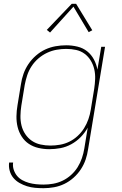

<svg xmlns="http://www.w3.org/2000/svg" viewBox="-20 -776 640 1009"><path d="M209 213Q186 213 164 211Q142 209 121.5 202.5Q101 196 82.5 185.5Q64 175 50.5 159Q37 143 31 121.5Q25 100 28 78H49Q46 97 52 115.5Q58 134 69.5 148Q81 162 97.5 171Q114 180 132 185Q150 190 169.5 192Q189 194 209 194Q234 194 259.5 189.5Q285 185 309 173.5Q333 162 353.5 143.5Q374 125 388 102.5Q402 80 410.5 55Q419 30 423 5L441 -105Q426 -78 404 -55.5Q382 -33 354.5 -18Q327 -3 297.5 2.5Q268 8 239 8Q210 8 182 1.5Q154 -5 131.5 -20Q109 -35 94 -58.5Q79 -82 72.5 -109Q66 -136 66.5 -165Q67 -194 72 -223L90 -333Q94 -361 103.5 -388Q113 -415 129.5 -439.5Q146 -464 169 -484Q192 -504 218 -516Q244 -528 272 -533Q300 -538 328 -538Q358 -538 387 -531Q416 -524 438 -506.5Q460 -489 473.5 -463.5Q487 -438 492 -410L512 -530H532L443 8Q439 36 430 62.5Q421 89 405 113.5Q389 138 366.5 158Q344 178 318 190.5Q292 203 264 208Q236 213 209 213ZM245 -11Q270 -11 295.5 -15.5Q321 -20 344.5 -31.5Q368 -43 388 -61.5Q408 -80 422 -102.5Q436 -125 444.5 -149.5Q453 -174 457 -199L475 -309Q479 -335 480 -361Q481 -387 475.5 -411.5Q470 -436 457 -457.5Q444 -479 424.5 -493.5Q405 -508 380 -513.5Q355 -519 328 -519Q303 -519 277.5 -514.5Q252 -510 227.5 -498.5Q203 -487 182 -469Q161 -451 146 -428Q131 -405 123 -380.5Q115 -356 110 -330L92 -220Q88 -194 87.5 -167.5Q87 -141 93 -116.5Q99 -92 113 -71Q127 -50 147.5 -36Q168 -22 193.5 -16.5Q219 -11 245 -11ZM243 -605 226 -619 357 -756H380L465 -617L446 -607L366 -741Z"/></svg>

Font: Iosevka Curly ThExObl
Style: Regular
Weight: 100
Width: 7
Italic angle: -9°
Monospace: yes
Designer: Belleve Invis
Foundry: Belleve Invis
Version: Version 11.1.0; ttfautohint (v1.8.3)